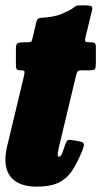

<svg xmlns="http://www.w3.org/2000/svg" viewBox="-26 -678 378 718"><path d="M64.5 -520H75.5Q90 -520 92 -524Q94 -528 96.5 -539L110 -596Q112.5 -604.5 116.2 -607.8Q120 -611 129.5 -611.5Q174.5 -614 202 -625Q229.5 -636 243.5 -645.5Q253 -652.5 257.2 -655Q261.5 -657.5 268 -657.8Q274.5 -658 289.5 -658Q308 -658 314.8 -655.2Q321.5 -652.5 318 -639L294.5 -542Q291 -528.5 292.5 -524.2Q294 -520 308.5 -520H310.5Q321.5 -520 327 -517.5Q332.5 -515 332.5 -503V-442Q332.5 -425 329.2 -420Q326 -415 308.5 -415H279Q268 -415 264.5 -410.8Q261 -406.5 258.5 -396L196.5 -137Q193 -123 190.5 -107.5Q188 -92 194.5 -92Q201.5 -92 206.8 -105.5Q212 -119 218.5 -139Q222.5 -150 226.8 -153.2Q231 -156.5 247.5 -153.5L272.5 -149Q286.5 -146.5 287.5 -139.2Q288.5 -132 282.5 -116.5Q264.5 -71.5 244.5 -41Q224.5 -10.5 193.5 4.8Q162.5 20 111.5 20Q43.5 20 13.8 -17Q-16 -54 -0.5 -126L63 -391Q65.5 -402.5 65.8 -408.8Q66 -415 53.5 -415H52.5Q41.5 -415 37.5 -418.2Q33.5 -421.5 33.5 -437.5V-497.5Q33.5 -514 41.5 -517Q49.5 -520 64.5 -520Z"/></svg>

Font: Besley* Condensed Fatface
Style: Italic
Weight: 900
Width: 3
Italic angle: -13°
Designer: Owen Earl
Foundry: indestructible type*
Version: Version 3.000; ttfautohint (v1.8.3)